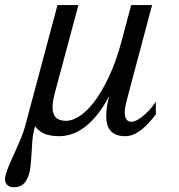

<svg xmlns="http://www.w3.org/2000/svg" viewBox="-110 -539 721 775"><path d="M206.5 -518.6 111.8 -165.5Q102.1 -129.4 102.1 -106.4Q102.1 -78.6 115.2 -64.9Q128.4 -51.3 157.7 -51.3Q180.7 -51.3 209.7 -69.3Q238.8 -87.4 269.3 -126.7Q299.8 -166 329.3 -228.3Q358.9 -290.5 382.3 -378.4L419.4 -518.6H503.9L407.7 -157.2Q403.8 -143.1 398.7 -122.8Q393.6 -102.5 393.6 -84.5Q393.6 -68.8 399.7 -58.1Q405.8 -47.4 422.4 -47.4Q428.7 -47.4 439.7 -52.5Q450.7 -57.6 463.9 -67.9Q477.1 -78.1 491.5 -93.3Q505.9 -108.4 519 -128.4V-77.1Q504.4 -58.1 489.5 -42Q474.6 -25.9 459.2 -14.2Q443.8 -2.4 428 4.2Q412.1 10.7 395.5 10.7Q373.5 10.7 358.6 4.4Q343.8 -2 335 -12.7Q326.2 -23.4 322.5 -38.1Q318.8 -52.7 318.8 -68.8Q318.8 -89.8 322.3 -111.6Q325.7 -133.3 331.5 -152.8Q308.1 -107.9 283.2 -76.9Q258.3 -45.9 232.4 -26.4Q206.5 -6.8 180.4 2Q154.3 10.7 128.4 10.7Q91.8 10.7 68.1 0.2Q44.4 -10.3 31.7 -29.8L27.3 -12.7Q22 7.8 20.3 33Q18.6 58.1 17.1 83.5Q15.6 108.9 12.9 133.1Q10.3 157.2 2.9 175.8Q-4.4 194.3 -17.8 205.6Q-31.2 216.8 -53.7 216.8Q-70.8 216.8 -80.3 208Q-89.8 199.2 -89.8 183.6Q-89.8 179.7 -89.1 176Q-88.4 172.4 -87.4 168Q-82.5 148.9 -72 125Q-61.5 101.1 -49.6 74.7Q-37.6 48.3 -26.1 20.8Q-14.6 -6.8 -7.8 -32.7L122.1 -518.6Z"/></svg>

Font: Arian AMU Serif
Style: Italic
Weight: 400
Italic angle: -15°
Designer: Ruben Hakobyan (Tarumian)
Foundry: Ruben Hakobyan (Tarumian)
Version: Version 1.002